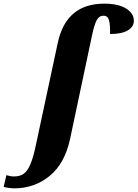

<svg xmlns="http://www.w3.org/2000/svg" viewBox="-151 -790 752 1050"><path d="M-131 232 -116 168Q-93 175 -74 175Q-43 175 -22.5 161Q-2 147 14 111Q30 75 44 9L165 -556Q211 -770 419 -770Q496 -770 538.5 -743.5Q581 -717 581 -677Q581 -643 547.5 -623.5Q514 -604 451 -604Q452 -652 445.5 -678Q439 -704 415 -704Q391 -704 378 -680Q365 -656 353 -600L232 -29Q203 105 120 172.5Q37 240 -73 240Q-86 240 -104 237.5Q-122 235 -131 232Z"/></svg>

Font: Noto Serif NarrowBlack
Style: Italic
Weight: 900
Width: 4
Italic angle: -12°
Designer: Monotype Design Team
Foundry: Monotype Imaging Inc.
Version: Version 1.001